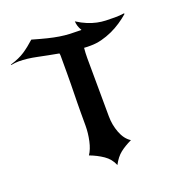

<svg xmlns="http://www.w3.org/2000/svg" viewBox="-176 -907 1008 1095"><g transform="rotate(-20 328.0 -359.5)"><path d="M682 -729Q658 -708 629.5 -689Q601 -670 570 -656Q539 -642 506 -633.5Q473 -625 440 -625Q429 -625 419 -625Q409 -625 399 -626Q396 -596 396 -565Q396 -480 397 -394Q398 -308 398 -211Q398 -159 416.5 -110.5Q435 -62 470 -40Q428 -20 399.5 2.5Q371 25 349 67Q332 26 296 1.5Q260 -23 215 -40Q235 -69 245 -115.5Q255 -162 255 -206Q255 -249 255 -282.5Q255 -316 255.5 -345Q256 -374 256.5 -401Q257 -428 257.5 -459Q258 -490 258 -527Q258 -564 258 -614Q258 -622 258 -629Q258 -636 256 -644Q190 -656 130.5 -668.5Q71 -681 22 -681Q0 -681 -25 -676L-26 -679Q28 -695 62.5 -718Q97 -741 132 -773Q184 -758 220.5 -749Q257 -740 288.5 -735Q320 -730 350.5 -728.5Q381 -727 420 -727Q410 -744 406 -757.5Q402 -771 401 -786Q434 -765 462.5 -753.5Q491 -742 517 -736.5Q543 -731 569 -730Q595 -729 623 -729Q639 -729 652.5 -730Q666 -731 680 -733Z"/></g></svg>

Font: New Rocker
Style: Regular
Weight: 400
Designer: Pablo Impallari, Brenda Gallo, Rodrigo Fuenzalida
Foundry: Pablo Impallari, Brenda Gallo, Rodrigo Fuenzalida
Version: Version 1.000; ttfautohint (v0.93) -l 8 -r 50 -G 200 -x 14 -